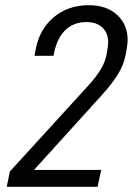

<svg xmlns="http://www.w3.org/2000/svg" viewBox="-20 -720 512 740"><path d="M18 -59 321 -391Q382 -457 391 -511Q397 -546 397 -556Q397 -593 374.5 -614Q352 -635 313 -635Q266 -635 234.5 -606.5Q203 -578 190 -523L186 -505H113L117 -527Q131 -606 186.5 -653Q242 -700 322 -700Q391 -700 431.5 -662.5Q472 -625 472 -566Q472 -549 465 -512Q457 -470 434.5 -433.5Q412 -397 372 -353L111 -65H370L356 0H6Z"/></svg>

Font: D-DIN
Style: DIN-Italic
Weight: 400
Italic angle: -12°
Designer: Charles Nix
Foundry: Datto Inc.
Version: Version 1.00